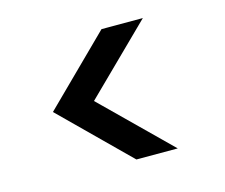

<svg xmlns="http://www.w3.org/2000/svg" viewBox="-73 -684 758 646"><g transform="rotate(-15 306.0 -361.0)"><path d="M328 -134 98 -361 328 -588H472L241 -361L472 -134Z"/></g></svg>

Font: IBM-Poppins
Style: Poppins-Medium
Weight: 500
Designer: Mike Abbink, Paul van der Laan, Pieter van Rosmalen, Ben Mitchell, Mark Frömberg
Foundry: Bold Monday
Version: Version 1.1